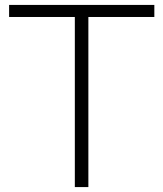

<svg xmlns="http://www.w3.org/2000/svg" viewBox="-20 -760 663 780"><path d="M284 -691H17V-740H607V-691H339V0H284Z"/></svg>

Font: Encode Sans Wide
Style: ExtraLight
Weight: 200
Designer: Pablo Impallari, Andres Torresi
Foundry: Pablo Impallari, Andres Torresi
Version: Version 1.000; ttfautohint (v1.00) -l 8 -r 50 -G 200 -x 14 -